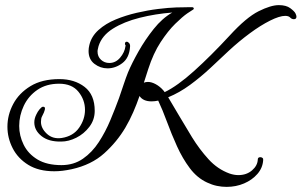

<svg xmlns="http://www.w3.org/2000/svg" viewBox="-20 -610 1178 750"><path d="M192 59Q131 59 90.5 34Q50 9 29.5 -31Q9 -71 9 -115Q9 -161 31.5 -203.5Q54 -246 99 -273.5Q144 -301 212 -301Q271 -301 310.5 -270.5Q350 -240 350 -177Q350 -142 329 -114.5Q308 -87 278 -72Q248 -57 219 -57Q170 -56 142 -78.5Q114 -101 114 -132Q114 -147 122 -163Q127 -174 134.5 -183Q142 -192 147 -193H149Q158 -193 155 -181Q153 -172 145 -157Q142 -152 141 -146Q140 -140 140 -134Q140 -109 163 -87.5Q186 -66 221 -71Q266 -78 289 -111Q312 -144 312 -181Q312 -220 286.5 -251.5Q261 -283 211 -283Q161 -283 126 -259Q91 -235 73 -197Q55 -159 55 -118Q55 -80 72.5 -44.5Q90 -9 126.5 13Q163 35 220 35Q268 35 304 10Q340 -15 366 -55Q392 -95 411 -140.5Q430 -186 445 -227Q455 -256 463.5 -281.5Q472 -307 480 -327Q495 -363 521 -409Q547 -455 580.5 -497Q614 -539 653 -561Q587 -556 525.5 -540.5Q464 -525 421 -498Q378 -471 365 -430Q364 -425 362.5 -419.5Q361 -414 361 -409Q361 -389 374.5 -376.5Q388 -364 407 -364Q432 -364 449.5 -385Q467 -406 470 -429Q470 -431 470.5 -432Q471 -433 470 -434Q468 -436 468 -438Q468 -447 475 -447Q480 -447 484.5 -441.5Q489 -436 488 -427Q485 -384 458 -363.5Q431 -343 400 -343Q372 -343 349 -360.5Q326 -378 326 -411Q326 -422 329 -434Q337 -468 365 -493Q393 -518 432 -534Q471 -550 514 -560Q557 -570 598 -575Q639 -580 669 -581Q681 -581 698 -581.5Q715 -582 722 -582Q724 -582 728.5 -582Q733 -582 734 -581Q737 -580 737 -577Q737 -573 732 -571Q731 -571 712 -558Q693 -545 664.5 -517Q636 -489 607.5 -445.5Q579 -402 559 -340Q555 -327 550.5 -313.5Q546 -300 542 -287Q549 -290 558 -290Q572 -290 588.5 -281Q605 -272 618 -257Q619 -255 622 -252L623 -250Q673 -274 738.5 -333Q804 -392 877 -471Q942 -542 990 -566Q1038 -590 1069 -590Q1098 -590 1114 -578Q1130 -566 1134 -558Q1138 -550 1138 -545Q1138 -535 1128 -535Q1120 -535 1114 -541Q1108 -548 1094 -548Q1072 -548 1035 -529.5Q998 -511 956 -480Q914 -449 874 -412Q840 -380 802 -344.5Q764 -309 722.5 -278.5Q681 -248 637 -230Q655 -199 679 -159Q703 -119 730 -74Q759 -27 794.5 12Q830 51 877 68Q895 74 911 74Q943 74 964.5 55.5Q986 37 987 13Q987 4 997 4Q1002 4 1005.5 7Q1009 10 1008 16Q1006 46 985.5 69.5Q965 93 933.5 106.5Q902 120 865 120Q846 120 827 116Q808 112 789 103Q750 85 721.5 47Q693 9 671.5 -38.5Q650 -86 632.5 -133.5Q615 -181 598 -217Q585 -214 572 -214Q539 -214 525 -235Q514 -203 500.5 -172Q487 -141 470 -112Q437 -56 387 -11Q337 34 260 51Q241 55 224.5 57Q208 59 192 59Z"/></svg>

Font: Gwendolyn
Style: Bold
Weight: 700
Designer: Robert E. Leuschke
Foundry: Robert E. Leuschke
Version: Version 1.010; ttfautohint (v1.8.3)